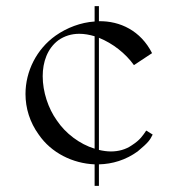

<svg xmlns="http://www.w3.org/2000/svg" viewBox="-20 -528 576 625"><path d="M288 77H302V7C346 6 389 -7 428 -35C464 -65 468 -72 477 -90L456 -103C445 -87 437 -73 409 -55C389 -41 365 -35 341 -35C328 -35 315 -37 302 -40V-405C347 -387 389 -354 416 -316L475 -355C438 -428 371 -460 302 -459V-508H288V-458C243 -455 198 -438 161 -412C99 -368 63 -296 63 -222C63 -176 77 -130 106 -90C147 -30 217 4 288 7ZM288 -44C239 -59 193 -94 165 -136C137 -175 119 -229 119 -280C119 -326 134 -370 170 -397C190 -411 213 -418 238 -418C255 -418 271 -415 288 -410Z"/></svg>

Font: Cantique Normal
Style: Regular
Weight: 400
Designer: Sébastien Hayez
Foundry: Sébastien Hayez & Ariel Martín Pérez
Version: Version 1.000;hotconv 1.0.109;makeotfexe 2.5.65596